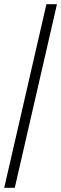

<svg xmlns="http://www.w3.org/2000/svg" viewBox="-20 -770 290 910"><path d="M0 120 200 -750H250L50 120Z"/></svg>

Font: Spectral
Style: Regular
Weight: 400
Designer: Jean-Baptiste Levee
Foundry: Production Type
Version: Version 1.002